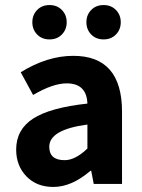

<svg xmlns="http://www.w3.org/2000/svg" viewBox="-20 -728 564 760"><path d="M225 -591.5Q206 -572 176 -572Q146 -572 127 -591.5Q108 -611 108 -640Q108 -669 127 -688.5Q146 -708 176 -708Q206 -708 225 -688.5Q244 -669 244 -640Q244 -611 225 -591.5ZM439 -591.5Q420 -572 390 -572Q360 -572 341 -591.5Q322 -611 322 -640Q322 -669 341 -688.5Q360 -708 390 -708Q420 -708 439 -688.5Q458 -669 458 -640Q458 -611 439 -591.5ZM191 12Q125 12 84.5 -30Q44 -72 44 -136Q44 -215 111 -258.5Q178 -302 326 -318Q323 -398 244 -398Q189 -398 111 -352L62 -442Q167 -507 270 -507Q463 -507 463 -286V0H351L341 -52H338Q264 12 191 12ZM236 -94Q278 -94 326 -140V-235Q175 -215 175 -147Q175 -94 236 -94Z"/></svg>

Font: Assistant
Style: Bold
Weight: 700
Designer: Hebrew By Ben Nathan, Latin by Paul Hunt
Version: Version 2.001;PS 002.001;hotconv 1.0.88;makeotf.lib2.5.64775